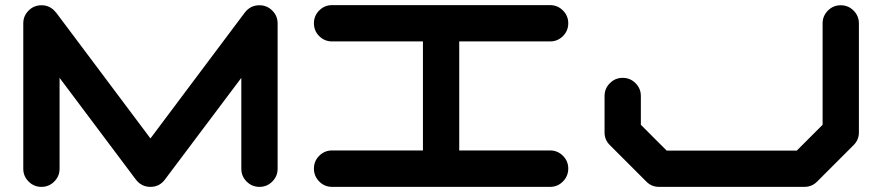

<svg xmlns="http://www.w3.org/2000/svg" viewBox="-20 -729 3441 749"><path d="M1063 -637.7V-70.8Q1063 -41.5 1042.2 -20.8Q1021.5 0 992.2 0Q962.9 0 942.1 -20.8Q921.4 -41.5 921.4 -70.8V-425.3L623.5 -28.8Q602.1 0 566.9 0Q531.7 0 509.8 -28.8L212.4 -425.3V-70.8Q212.4 -41.5 191.7 -20.8Q170.9 0 141.6 0Q112.3 0 91.6 -20.8Q70.8 -41.5 70.8 -70.8V-637.7Q70.8 -667 91.6 -687.7Q112.3 -708.5 141.6 -708.5Q176.3 -708.5 198.2 -680.2H198.7L566.9 -189L935.1 -680.2Q957 -708.5 992.2 -708.5Q1021.5 -708.5 1042.2 -687.7Q1063 -667 1063 -637.7Z M2126 -142.1Q2155.3 -142.1 2176 -121.3Q2196.8 -100.6 2196.8 -71.3Q2196.8 -42 2176 -21Q2155.3 0 2126 0H1275.4Q1246.1 0 1225.3 -21Q1204.6 -42 1204.6 -71.3Q1204.6 -100.6 1225.3 -121.3Q1246.1 -142.1 1275.4 -142.1H1629.9V-567.4H1275.4Q1246.1 -567.4 1225.3 -588.1Q1204.6 -608.9 1204.6 -638.2Q1204.6 -667.5 1225.3 -688.2Q1246.1 -709 1275.4 -709H2126Q2155.3 -709 2176 -688.2Q2196.8 -667.5 2196.8 -638.2Q2196.8 -608.9 2176 -588.1Q2155.3 -567.4 2126 -567.4H1771.5V-142.1Z M3330.6 -212.4Q3330.6 -183.1 3309.6 -162.6L3168 -21Q3147.5 0 3117.7 0H2550.8Q2521.5 0 2501 -21L2359.4 -162.6Q2338.4 -183.1 2338.4 -212.4V-354.5Q2338.4 -383.8 2359.1 -404.5Q2379.9 -425.3 2409.2 -425.3Q2438.5 -425.3 2459.2 -404.5Q2480 -383.8 2480 -354.5V-242.2L2580.6 -141.6H3088.4L3189 -242.2V-637.7Q3189 -667 3209.7 -687.7Q3230.5 -708.5 3259.8 -708.5Q3289.1 -708.5 3309.8 -687.7Q3330.6 -667 3330.6 -637.7Z"/></svg>

Font: Robtronika
Style: Regular
Weight: 400
Designer: GGBot
Version: 1.00